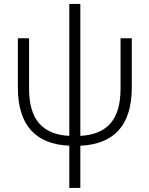

<svg xmlns="http://www.w3.org/2000/svg" viewBox="-20 -712 736 951"><path d="M377.9 -39.1Q477.5 -43.9 527.3 -101.1Q577.1 -158.2 577.1 -273.4V-522.5H632.8V-279.3Q632.8 -2 377.9 9.8V218.8H323.2V9.8Q68.4 -2 68.4 -279.3V-522.5H124V-273.4Q124 -158.2 173.8 -101.1Q223.6 -43.9 323.2 -39.1V-692.4H377.9Z"/></svg>

Font: Gen Shin Gothic Light
Style: Regular
Weight: 200
Designer: [Source Han Sans]
Ryoko NISHIZUKA  (kana & ideographs); Paul D. Hunt (Latin, Greek & Cyrillic); Wenlong ZHANG  (bopomofo
Version: Version 1.002.20150607